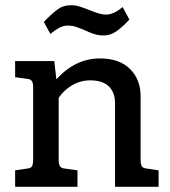

<svg xmlns="http://www.w3.org/2000/svg" viewBox="-20 -716 652 736"><path d="M588 -63V0H421V-319Q421 -362 397 -385Q373 -408 326 -408Q289 -408 257 -389.5Q225 -371 205 -341V-103Q205 -86 210 -78.5Q215 -71 228 -70L277 -63V0H38V-63L85 -70Q98 -71 102.5 -78.5Q107 -86 107 -103V-384Q107 -399 101.5 -406Q96 -413 83 -414L38 -420V-482H188L196 -412Q269 -492 363 -492Q438 -492 478.5 -451.5Q519 -411 519 -347V-103Q519 -86 524 -78.5Q529 -71 542 -70ZM173 -586 148 -632Q177 -662 199.5 -679Q222 -696 251 -696Q269 -696 283.5 -691.5Q298 -687 324 -677Q364 -660 386 -660Q416 -660 450 -689L476 -641Q451 -614 427.5 -597Q404 -580 377 -580Q359 -580 342.5 -585Q326 -590 305 -600Q284 -609 270 -613.5Q256 -618 241 -618Q223 -618 208 -610Q193 -602 173 -586Z"/></svg>

Font: Enriqueta Medium
Style: Regular
Weight: 500
Designer: Viviana Monsalve, Gustavo Ibarra
Foundry: 72Puntos
Version: Version 2.000